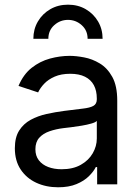

<svg xmlns="http://www.w3.org/2000/svg" viewBox="-20 -793 602 826"><path d="M230 12.7Q178.2 12.7 136 -6.8Q93.8 -26.4 68.8 -64Q43.9 -101.6 43.9 -155.3Q43.9 -202.1 62.5 -231.4Q81.1 -260.7 112.1 -277.6Q143.1 -294.4 180.7 -302.7Q218.3 -311 256.3 -315.9Q305.2 -322.3 335.9 -325.7Q366.7 -329.1 381.6 -337.4Q396.5 -345.7 396.5 -365.7V-368.7Q396.5 -402.8 383.8 -426.5Q371.1 -450.2 345.7 -462.9Q320.3 -475.6 282.2 -475.6Q243.2 -475.6 215.3 -463.4Q187.5 -451.2 170.2 -432.9Q152.8 -414.6 144 -395.5L59.6 -423.3Q80.6 -473.1 116.2 -501.2Q151.9 -529.3 194.8 -541Q237.8 -552.7 279.8 -552.7Q307.1 -552.7 342 -546.1Q377 -539.6 409.4 -520Q441.9 -500.5 463.1 -462.2Q484.4 -423.8 484.4 -359.9V0H397.9V-74.2H392.1Q382.8 -55.2 362.3 -34.9Q341.8 -14.6 309.1 -1Q276.4 12.7 230 12.7ZM245.1 -64.9Q293.9 -64.9 327.6 -84Q361.3 -103 378.9 -133.5Q396.5 -164.1 396.5 -197.3V-272.9Q391.1 -266.6 373 -261.5Q355 -256.3 331.8 -252.4Q308.6 -248.5 286.9 -245.8Q265.1 -243.2 252.4 -241.7Q220.7 -237.8 193.1 -228.3Q165.5 -218.8 148.9 -200.4Q132.3 -182.1 132.3 -150.9Q132.3 -122.6 147 -103.5Q161.6 -84.5 187 -74.7Q212.4 -64.9 245.1 -64.9ZM272.5 -772.9Q315.4 -772.9 348.9 -753.4Q382.3 -733.9 401.9 -700.7Q421.4 -667.5 421.4 -626H356.9Q356.9 -662.1 331.5 -684.8Q306.2 -707.5 272.5 -707.5Q238.8 -707.5 213.4 -684.8Q188 -662.1 188 -626H123.5Q123.5 -667.5 143.1 -700.7Q162.6 -733.9 196.3 -753.4Q230 -772.9 272.5 -772.9Z"/></svg>

Font: Adwaita Sans
Style: Regular
Weight: 400
Designer: Rasmus Andersson
Foundry: rsms
Version: Version 4.001;git-9221beed3